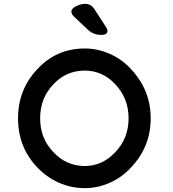

<svg xmlns="http://www.w3.org/2000/svg" viewBox="-20 -970 890 990"><path d="M417 -720Q485 -720 548 -691.5Q611 -663 656 -613Q757 -505 757 -360Q757 -213 656 -107Q611 -57 548 -28.5Q485 0 417 0Q346 0 282.5 -28.5Q219 -57 172 -107Q73 -211 73 -360Q73 -508 172 -613Q271 -720 417 -720ZM575 -186Q643 -257 643 -360Q643 -462 575 -535Q509 -606 417 -606Q321 -606 255 -535Q187 -464 187 -360Q187 -256 255 -186Q322 -114 417 -114Q508 -114 575 -186ZM503 -790Q461 -790 433 -817L365 -881Q348 -896 348 -911Q348 -925 371.5 -937.5Q395 -950 420 -950Q450 -950 468 -921L525 -833Q534 -820 534 -811Q534 -790 503 -790Z"/></svg>

Font: Quicksand
Style: Bold
Weight: 700
Designer: Andrew Paglinawan
Foundry: Andrew Paglinawan
Version: 1.002